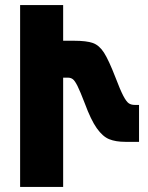

<svg xmlns="http://www.w3.org/2000/svg" viewBox="-20 -734 581 754"><path d="M59 -714H228V-574H270Q320 -574 345 -565Q370 -556 388.5 -527Q407 -498 433 -431Q452 -381 464 -358Q476 -335 485.5 -328.5Q495 -322 509 -322H526V-177H472Q434 -177 408.5 -187.5Q383 -198 360 -230.5Q337 -263 313 -328Q295 -375 284.5 -396Q274 -417 266 -423Q258 -429 247 -429H228V0H59Z"/></svg>

Font: Noto Sans Armenian Black Cond
Style: Regular
Weight: 900
Width: 3
Designer: Monotype Design team
Foundry: Monotype Imaging Inc.
Version: Version 1.000